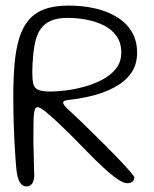

<svg xmlns="http://www.w3.org/2000/svg" viewBox="-20 -646 552 687"><path d="M74 21Q59.5 21 50.8 6Q42 -9 38.5 -41Q37 -55 35.5 -78.5Q34 -102 32.2 -130.8Q30.5 -159.5 29.5 -189.8Q28.5 -220 28 -248.2Q27.5 -276.5 27.5 -297.5Q27.5 -363 32 -415.5Q36.5 -468 48.2 -507.5Q60 -547 81.8 -573.2Q103.5 -599.5 138.5 -612.8Q173.5 -626 224.5 -626Q276 -626 320.8 -615.8Q365.5 -605.5 399.2 -584.5Q433 -563.5 451.8 -531.8Q470.5 -500 470.5 -457.5Q470.5 -413 448 -382.8Q425.5 -352.5 389.5 -333.5Q353.5 -314.5 313.2 -304.2Q273 -294 237.5 -290Q218 -288 212 -285.8Q206 -283.5 206 -279Q206 -275.5 209 -271Q212 -266.5 219 -259.5Q226 -252.5 237.5 -241.8Q249 -231 265.5 -215.5Q284 -197.5 309.2 -172.8Q334.5 -148 360.8 -121.8Q387 -95.5 409.5 -71.8Q432 -48 446.2 -31.5Q460.5 -15 460.5 -11.5Q460.5 -4.5 457 0.2Q453.5 5 448 7.2Q442.5 9.5 435 9.5Q424 9.5 406.5 -1.2Q389 -12 367.2 -31Q345.5 -50 321 -74Q296.5 -98 270.5 -125Q229.5 -167.5 197.2 -198Q165 -228.5 144.2 -245.5Q123.5 -262.5 115.5 -262.5Q109.5 -262.5 106.2 -257.2Q103 -252 101.5 -238.5Q100 -225 99.8 -201.2Q99.5 -177.5 99.5 -140.5Q99.5 -131.5 100 -117Q100.5 -102.5 100.8 -86Q101 -69.5 101.5 -54.5Q102 -39.5 102.2 -28.8Q102.5 -18 102.5 -15Q101 3.5 94 12.2Q87 21 74 21ZM162 -318.5Q182.5 -318.5 214 -322.2Q245.5 -326 280 -335.2Q314.5 -344.5 345.2 -360.5Q376 -376.5 395 -400.5Q414 -424.5 414 -458Q414 -492.5 397.2 -516.5Q380.5 -540.5 352.2 -554.8Q324 -569 290 -575.5Q256 -582 221.5 -582Q187 -582 163.2 -572.2Q139.5 -562.5 125.2 -542.2Q111 -522 104.5 -488.5Q101 -470.5 99.2 -453Q97.5 -435.5 96.5 -419Q95.5 -402.5 95.5 -388.5Q95.5 -361 99.2 -345.8Q103 -330.5 117 -324.5Q131 -318.5 162 -318.5Z"/></svg>

Font: Gluten ExtraLight
Style: Regular
Weight: 250
Designer: Tyler Finck
Foundry: Etcetera Type Company
Version: Version 1.300